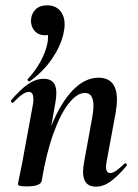

<svg xmlns="http://www.w3.org/2000/svg" viewBox="-20 -690 515 719"><path d="M89 -385Q86 -385 84 -389Q82 -393 85 -395Q112 -424 130.5 -457.5Q149 -491 156 -521Q160 -537 160 -551Q160 -570 156 -577Q152 -584 152 -584L185 -602Q186 -580 177.5 -569Q169 -558 149 -558Q124 -558 110 -574Q96 -590 96 -612Q96 -636 111.5 -653Q127 -670 157 -670Q187 -670 204.5 -650.5Q222 -631 222 -598Q222 -583 217 -561Q206 -515 173.5 -468Q141 -421 92 -386Q91 -385 89 -385ZM291 -47Q291 -62 296 -89L325 -248Q330 -276 330 -293Q330 -342 298 -342Q269 -342 238 -303.5Q207 -265 180 -190Q153 -115 136 -12L118 -13Q137 -131 172 -218Q207 -305 252.5 -352Q298 -399 349 -399Q418 -399 418 -316Q418 -297 413 -267L380 -89Q377 -74 377 -65Q377 -42 393 -42Q403 -42 415.5 -51Q428 -60 446 -77Q448 -79 449 -79Q452 -79 454 -75.5Q456 -72 454 -69Q420 -29 393.5 -10Q367 9 339 9Q291 9 291 -47ZM47 0 51 -21Q61 -68 62 -74L103 -297Q105 -306 105 -319Q105 -346 88 -346Q67 -346 30 -306Q29 -305 27 -305Q24 -305 22 -308.5Q20 -312 22 -315Q58 -357 86.5 -376Q115 -395 144 -395Q191 -395 191 -342Q191 -327 188 -309L136 -12Q131 8 80 8Q47 8 47 0Z"/></svg>

Font: Cormorant Infant
Style: Bold Italic
Weight: 700
Italic angle: -10°
Designer: Christian Thalmann (Catharsis Fonts)
Foundry: Catharsis Fonts
Version: Version 4.000